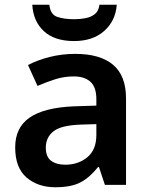

<svg xmlns="http://www.w3.org/2000/svg" viewBox="-20 -779 628 809"><path d="M297 -552Q402 -552 456.5 -506Q511 -460 511 -364V0H422L397 -75H393Q358 -31 319 -10.5Q280 10 213 10Q140 10 92 -31Q44 -72 44 -158Q44 -242 105.5 -284Q167 -326 292 -331L386 -334V-361Q386 -412 361 -434.5Q336 -457 291 -457Q250 -457 212.5 -445Q175 -433 138 -417L98 -505Q138 -526 189.5 -539Q241 -552 297 -552ZM320 -254Q237 -251 205 -225.5Q173 -200 173 -157Q173 -118 195.5 -101.5Q218 -85 255 -85Q310 -85 348 -116.5Q386 -148 386 -210V-256ZM472 -759Q467 -691 419 -648.5Q371 -606 292 -606Q210 -606 165 -647.5Q120 -689 116 -759H188Q192 -718 221 -708Q250 -698 293 -698Q318 -698 341 -702.5Q364 -707 380 -720Q396 -733 399 -759Z"/></svg>

Font: Noto Sans Bassa Vah SemiBold
Style: Regular
Weight: 600
Designer: Monotype Design Team
Foundry: Monotype Imaging Inc.
Version: Version 2.002; ttfautohint (v1.8.4.7-5d5b)